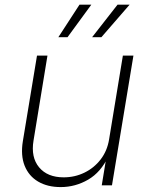

<svg xmlns="http://www.w3.org/2000/svg" viewBox="-20 -780 627 808"><path d="M235.4 7.3Q179.7 7.3 140.4 -15.9Q101.1 -39.1 83.7 -82.5Q66.4 -126 76.2 -186L135.7 -545.9H179.7L121.1 -188.5Q109.4 -118.2 144.5 -75.9Q179.7 -33.7 248 -33.7Q294.9 -33.7 335.4 -53.5Q376 -73.2 403.6 -109.1Q431.2 -145 439 -192.9L497.1 -545.9H541.5L451.2 0H408.2L428.2 -122.1H436Q404.8 -55.2 350.8 -23.9Q296.9 7.3 235.4 7.3ZM264.2 -623.5H225.6L314.5 -760.3H364.3ZM406.7 -623.5H367.7L474.6 -760.3H525.4Z"/></svg>

Font: Inter ExtraLight
Style: Italic
Weight: 250
Italic angle: -9.3988°
Designer: Rasmus Andersson
Foundry: rsms
Version: Version 4.001;git-66647c0bb